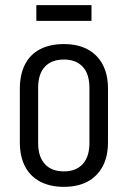

<svg xmlns="http://www.w3.org/2000/svg" viewBox="-20 -718 496 745"><path d="M228 7Q174 7 135.5 -13.5Q97 -34 77 -72.5Q57 -111 57 -166V-374Q57 -429 77 -468Q97 -507 135.5 -527Q174 -547 228 -547Q282 -547 320 -526.5Q358 -506 378.5 -467.5Q399 -429 399 -374V-166Q399 -111 378.5 -72.5Q358 -34 320 -13.5Q282 7 228 7ZM228 -53Q275 -53 301 -81.5Q327 -110 327 -163V-377Q327 -431 301 -459Q275 -487 228 -487Q180 -487 154 -459Q128 -431 128 -377V-163Q128 -110 154 -81.5Q180 -53 228 -53ZM335 -698V-637H121V-698Z"/></svg>

Font: Pathway Extreme Condensed Light
Style: Regular
Weight: 300
Width: 3
Version: Version 1.001;gftools[0.9.26]